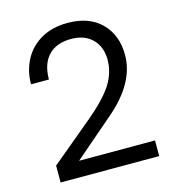

<svg xmlns="http://www.w3.org/2000/svg" viewBox="-106 -808 837 901"><g transform="rotate(-15 312.0 -357.5)"><path d="M78 0V-82L282 -252Q369 -325 404.5 -381Q440 -437 440 -500Q440 -562 402.5 -600Q365 -638 299 -638Q227 -638 188.5 -597Q150 -556 150 -481H63Q63 -545 91 -598.5Q119 -652 173 -683.5Q227 -715 302 -715Q407 -715 466 -656Q525 -597 525 -500Q525 -365 381 -242L188 -76H557V0Z"/></g></svg>

Font: CBA Beacon Sans
Style: Regular
Weight: 400
Designer: Wei Huang
Foundry: Wei Huang
Version: Version 1.002